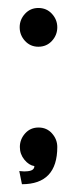

<svg xmlns="http://www.w3.org/2000/svg" viewBox="-20 -412 198 491"><path d="M78.1 -292.5Q57.6 -292.5 43.9 -307.4Q30.3 -322.3 30.3 -342.3Q30.3 -361.8 43.9 -376.7Q57.6 -391.6 78.1 -391.6Q99.1 -391.6 112.8 -376.7Q126.5 -361.8 126.5 -342.3Q126.5 -322.3 112.8 -307.4Q99.1 -292.5 78.1 -292.5ZM36.1 59.1 29.3 25.4 42 26.4 50.3 25.9Q67.9 24.4 67.9 12.7Q54.2 10.7 42.5 -3.4Q30.8 -17.6 30.8 -36.1Q30.8 -55.7 44.2 -70.8Q57.6 -85.9 78.6 -85.9Q99.6 -85.9 113 -70.8Q126.5 -55.7 126.5 -36.1Q126.5 59.1 36.1 59.1Z"/></svg>

Font: Quaaykop
Style: Medium
Weight: 500
Designer: Tup Wanders
Foundry: Free font, DO NOT SELL
Version: Version 1.00;July 31, 2023;FontCreator 11.5.0.2430 64-bit